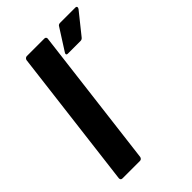

<svg xmlns="http://www.w3.org/2000/svg" viewBox="-209 -786 872 872"><g transform="rotate(-45 226.5 -350.0)"><path d="M133 -700H246Q251 -700 254 -696.5Q257 -693 256 -688L173 -12Q172 -7 168.5 -3.5Q165 0 160 0H47Q36 0 36 -12L119 -688Q120 -693 124 -696.5Q128 -700 133 -700ZM347 -700H444Q453 -700 453 -693Q453 -690 450 -685L369 -584Q363 -576 354 -576H273Q264 -576 264 -582Q264 -586 267 -590L332 -692Q336 -700 347 -700Z"/></g></svg>

Font: Barlow
Style: Bold Italic
Weight: 700
Italic angle: -7°
Designer: Jeremy Tribby
Foundry: Tribby Type
Version: Version 1.422